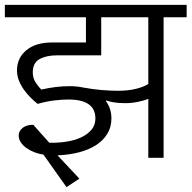

<svg xmlns="http://www.w3.org/2000/svg" viewBox="-30 -650 789 791"><path d="M149 -13Q129 -16 111 -23Q93 -30 78.5 -40.5Q64 -51 55.5 -64Q47 -77 47 -92Q47 -110 63 -123Q79 -136 107 -136L173 -62Q207 -61 241 -66Q275 -71 302 -83Q329 -95 346 -114.5Q363 -134 363 -162Q363 -240 252 -240Q224 -240 192 -236Q160 -232 125 -222Q111 -233 96 -248Q81 -263 68.5 -280.5Q56 -298 48 -318Q40 -338 40 -360Q40 -411 78.5 -443Q117 -475 184 -475H324V-579H-10V-630H739V-579H644V0H581V-243Q562 -235 536.5 -230Q511 -225 486 -225Q439 -225 408 -236L406 -234Q429 -203 429 -162Q429 -126 412 -98.5Q395 -71 365.5 -52Q336 -33 295.5 -22.5Q255 -12 207 -10L297 86L244 121ZM315 -289Q353 -282 390 -279Q427 -276 456 -276Q496 -276 528 -283.5Q560 -291 581 -304V-579H387V-422H205Q161 -422 133 -406.5Q105 -391 105 -352Q105 -328 117 -310Q129 -292 140 -281Q171 -288 199.5 -291.5Q228 -295 256 -295Q288 -295 315 -289Z"/></svg>

Font: Mukta Light
Style: Regular
Weight: 300
Designer: Girish Dalvi and Yashodeep Gholap
Foundry: Ek Type
Version: Version 2.538;PS 1.002;hotconv 16.6.51;makeotf.lib2.5.65220;